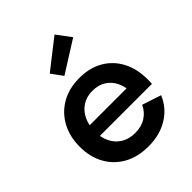

<svg xmlns="http://www.w3.org/2000/svg" viewBox="-232 -967 1112 1112"><g transform="rotate(-45 324.5 -411.0)"><path d="M334 10.5Q246 10.5 182.2 -25.2Q118.5 -61 84 -124Q49.5 -187 49.5 -269.5Q49.5 -353 84.2 -417Q119 -481 181.8 -517.2Q244.5 -553.5 329 -553.5Q414.5 -553.5 476 -517.5Q537.5 -481.5 570.8 -417.5Q604 -353.5 604 -269.5Q604 -255.5 603.8 -246.8Q603.5 -238 602.5 -232H482Q483 -241.5 483.5 -252Q484 -262.5 484 -276.5Q484 -326.5 466 -365Q448 -403.5 413.5 -425.5Q379 -447.5 330 -447.5Q283.5 -447.5 248.2 -425.2Q213 -403 193.5 -362.8Q174 -322.5 174 -269.5Q174 -219.5 193.2 -181Q212.5 -142.5 248.2 -120.8Q284 -99 334 -99Q385.5 -99 422.5 -122.8Q459.5 -146.5 477 -186.5L594 -148Q564 -74.5 495.5 -32Q427 10.5 334 10.5ZM127 -232V-317.5H546.5L570 -232ZM406 -833 471.5 -745.5 277 -623 226.5 -692.5Z"/></g></svg>

Font: Hepta Slab ExtraLight SemiBold
Style: Regular
Weight: 600
Version: Version 1.102